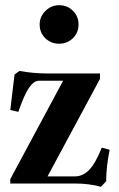

<svg xmlns="http://www.w3.org/2000/svg" viewBox="-20 -714 464 747"><path d="M134.3 -618.7Q134.3 -648.9 156.7 -671.4Q179.2 -693.8 210 -693.8Q241.7 -693.8 263.7 -672.1Q285.6 -650.4 285.6 -618.7Q285.6 -586.9 263.7 -565.4Q241.7 -543.9 210 -543.9Q178.2 -543.9 156.2 -565.4Q134.3 -586.9 134.3 -618.7ZM372.6 12.7Q326.2 0 272.5 0H20V-17.1L225.6 -399.9H131.3Q110.8 -399.9 91.3 -370.1Q74.7 -346.2 51.3 -278.8L20 -286.1L36.6 -424.3L55.7 -438Q108.9 -428.2 164.6 -428.2H369.1V-407.2L165 -27.8H272Q302.7 -27.8 327.1 -53.2Q351.6 -78.6 376 -139.6L406.7 -131.3Q393.1 -65.9 393.1 -8.8Z"/></svg>

Font: Elstob 14pt
Style: Bold
Weight: 700
Designer: Peter S. Baker
Version: Version 1.015